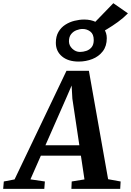

<svg xmlns="http://www.w3.org/2000/svg" viewBox="-93 -1194 829 1214"><path d="M-72.9 0 -68.9 -46.5 -0.9 -59.6 327.3 -746.2H469.1L590.6 -60.9L669.7 -46.5L667 0H358.4L360.4 -46.5L441.1 -59.6L364.5 -570.5L356.7 -712.4L383.5 -707.7L328.8 -581.2L99.4 -59.9L190.8 -46.5L187.1 0ZM124.5 -209.6 153.2 -275.6H450.2L459.2 -209.6ZM404.6 -804.7Q337.8 -804.7 299 -837.4Q260.1 -870 260.1 -923.3Q260.1 -964 276.6 -992.2Q293 -1020.4 319.7 -1037.5Q346.3 -1054.7 377.8 -1062.5Q409.3 -1070.4 439.6 -1070.4Q481.3 -1070.4 513.3 -1054.8Q545.3 -1039.2 563.8 -1012.7Q582.2 -986.1 582.2 -952.8Q582.2 -902.3 556.7 -869.4Q531.3 -836.5 490.6 -820.6Q450 -804.7 404.6 -804.7ZM412.6 -865.6Q432.5 -865.6 452.7 -872.3Q472.8 -879 486.3 -895.4Q499.7 -911.9 499.7 -940.8Q499.7 -978.1 478.2 -994.4Q456.8 -1010.8 429.6 -1010.8Q410 -1010.8 389.8 -1002.7Q369.6 -994.7 356.3 -977.6Q343 -960.5 343 -932.9Q343 -906 364.4 -885.8Q385.8 -865.6 412.6 -865.6ZM469.8 -1014.9 623.6 -1173.8 715.9 -1109.6Q686.9 -1079.8 652 -1054.7Q617.1 -1029.5 583.6 -1009.6Q550.1 -989.7 524.3 -974.9Z"/></svg>

Font: Merriweather 7pt Light
Style: Italic
Weight: 300
Italic angle: -7.8°
Designer: Eben Sorkin
Foundry: Eben Sorkin
Version: Version 2.200;gftools[0.9.31]